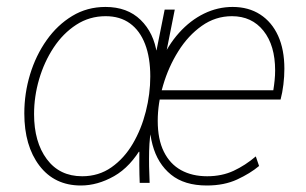

<svg xmlns="http://www.w3.org/2000/svg" viewBox="-20 -540 903 567"><path d="M218.8 7.8Q141.1 7.8 96.4 -50.8Q51.8 -109.4 51.8 -205.1Q51.8 -264.2 68.8 -320.3Q85.9 -376.5 117.7 -421.4Q149.4 -466.3 193.4 -492.9Q237.3 -519.5 291.5 -519.5Q356 -519.5 395.3 -481.2Q434.6 -442.9 443.4 -380.9L429.7 -391.6H458L440.9 -384.8L466.3 -511.7H496.1L429.7 -177.7Q421.4 -137.7 420.4 -93.8Q419.4 -49.8 421.9 0H392.6Q391.6 -21.5 391.4 -52Q391.1 -82.5 391.6 -109.4L398.4 -91.8H381.8L401.4 -110.4Q365.7 -47.4 316.9 -19.8Q268.1 7.8 218.8 7.8ZM222.7 -19.5Q271.5 -19.5 309.1 -45.9Q346.7 -72.3 372.1 -115.5Q397.5 -158.7 410.6 -210.7Q423.8 -262.7 423.8 -314Q423.8 -370.1 408.4 -409.9Q393.1 -449.7 363.8 -470.9Q334.5 -492.2 292 -492.2Q244.1 -492.2 205.1 -466.8Q166 -441.4 138.2 -399.2Q110.4 -356.9 95.5 -305.9Q80.6 -254.9 80.6 -203.1Q80.6 -120.6 118.2 -70.1Q155.8 -19.5 222.7 -19.5ZM590.8 7.8Q524.4 7.8 484.9 -24.4Q445.3 -56.6 430.4 -112.5Q415.5 -168.5 423.8 -238.8Q431.2 -302.7 453.4 -354.5Q475.6 -406.2 508.8 -443.1Q542 -480 582.5 -499.8Q623 -519.5 667 -519.5Q713.9 -519.5 748.3 -497.3Q782.7 -475.1 801.3 -434.3Q819.8 -393.6 819.8 -336.9Q819.8 -314 816.9 -290.3Q814 -266.6 808.6 -246.1H443.4L450.2 -273.4H787.1Q789.6 -288.6 791 -303Q792.5 -317.4 792.5 -332Q792.5 -405.8 758.1 -449Q723.6 -492.2 665 -492.2Q616.2 -492.2 575.9 -463.6Q535.6 -435.1 506.6 -388.7Q477.5 -342.3 461.7 -288.3Q445.8 -234.4 445.8 -183.1Q445.8 -128.4 463.9 -92Q481.9 -55.7 514.6 -37.6Q547.4 -19.5 591.8 -19.5Q635.3 -19.5 669.9 -35.6Q704.6 -51.8 735.4 -78.1L745.1 -49.8Q718.8 -27.8 680.4 -10Q642.1 7.8 590.8 7.8Z"/></svg>

Font: Reddit Sans ExtraLight
Style: Italic
Weight: 250
Italic angle: -11.25°
Designer: Stephen Hutchings
Version: Version 1.013